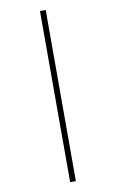

<svg xmlns="http://www.w3.org/2000/svg" viewBox="-118 -926 755 1253"><g transform="rotate(-10 260.0 -299.0)"><path d="M241 -866H279V268H241Z"/></g></svg>

Font: Noto Sans Telugu UI ExtraLight
Style: Regular
Weight: 200
Designer: Jelle Bosma - Monotype Design Team
Foundry: Monotype Imaging Inc.
Version: Version 2.005; ttfautohint (v1.8.4.7-5d5b)